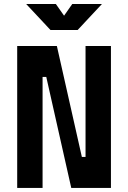

<svg xmlns="http://www.w3.org/2000/svg" viewBox="-20 -918 626 938"><path d="M328.1 0 206.1 -542H188V0H64V-693.4H257.8L379.9 -151.4H397.9V-693.4H522V0ZM226.6 -771.5 107.9 -898.4H252.9L293 -841.3L333 -898.4H478L359.4 -771.5Z"/></svg>

Font: Cascadia Code PL
Style: Bold
Weight: 700
Monospace: yes
Designer: Aaron Bell
Foundry: Saja Typeworks
Version: Version 2404.023; ttfautohint (v1.8.4)